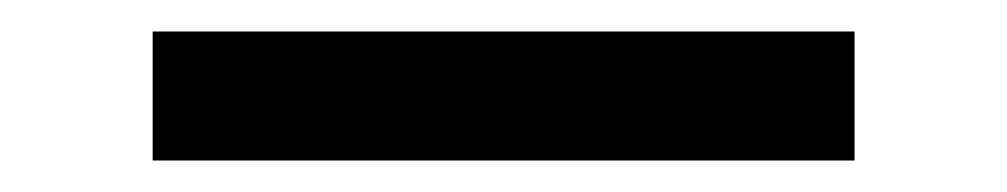

<svg xmlns="http://www.w3.org/2000/svg" viewBox="-20 -388 640 122"><path d="M77 -286V-368H523V-286Z"/></svg>

Font: Moralerspace Krypton JPDOC
Style: Regular
Weight: 400
Version: v0.0.6; ttfautohint (v1.8.4.7-5d5b-dirty) -l 6 -r 45 -G 200 